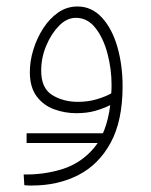

<svg xmlns="http://www.w3.org/2000/svg" viewBox="-20 -341 465 592"><path d="M79 231Q73 231 67.5 231Q62 231 55 230L53 197Q117 198 173.5 180Q230 162 269.5 115.5Q309 69 320 -17Q300 -7 274.5 0.5Q249 8 215 8Q180 8 147 -4Q114 -16 93 -44Q72 -72 72 -119Q72 -153 83 -188.5Q94 -224 113.5 -254Q133 -284 159.5 -302.5Q186 -321 219 -321Q263 -321 294.5 -286.5Q326 -252 342 -196Q358 -140 358 -75Q358 31 321.5 98.5Q285 166 222 198.5Q159 231 79 231ZM107 -123Q107 -69 141 -48Q175 -27 220 -27Q252 -27 278.5 -35Q305 -43 323 -53Q324 -65 324 -79Q324 -128 311.5 -175.5Q299 -223 274.5 -254.5Q250 -286 214 -286Q186 -286 162 -261.5Q138 -237 122.5 -200Q107 -163 107 -123ZM62 100V70H319V100Z"/></svg>

Font: Noto Sans Arabic SemCond ExtLt
Style: Regular
Weight: 200
Width: 4
Designer: Monotype Design Team, Nadine Chahine, Nizar Qandah and Khaled Hosny
Foundry: Monotype Imaging Inc.
Version: Version 2.012; ttfautohint (v1.8.4.7-5d5b)